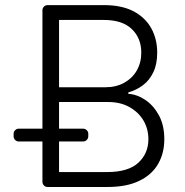

<svg xmlns="http://www.w3.org/2000/svg" viewBox="-20 -747 740 767"><path d="M149.5 -21V-181.8H55Q46.5 -181.8 40.5 -187.9Q34.4 -193.9 34.4 -202.8V-212.4Q34.4 -220.9 40.5 -226.9Q46.5 -233 55 -233H149.5V-706Q149.5 -714.5 155.5 -720.5Q161.6 -726.6 170.5 -726.6H394.9Q465.9 -726.6 513.1 -702.1Q560.7 -676.8 584.2 -634.2Q608 -591.3 608 -536.6Q608 -490.8 592.7 -458.8Q577.1 -426.1 551.1 -406.6Q525.2 -387.1 492.5 -377.8V-372.2Q527.7 -370 560.7 -347.7Q593.8 -325.3 615.1 -285.9Q636.4 -246.1 636.4 -190.7Q636.4 -135.3 611.9 -92.7Q587 -49 536.9 -24.9Q486.9 0 408.4 0H170.5Q161.6 0 155.5 -6Q149.5 -12.1 149.5 -21ZM408.4 -59.7Q492.2 -59.7 532.7 -96.9Q572.8 -134.2 572.8 -190.7Q572.8 -232.2 552.9 -266Q532.7 -299.7 496.4 -319.6Q460.9 -339.5 411.2 -339.5H215.9V-233H311.8Q320.3 -233 326.5 -226.9Q332.7 -220.9 332.7 -212.4V-202.8Q332.7 -193.9 326.5 -187.9Q320.3 -181.8 311.8 -181.8H215.9V-59.7ZM400.9 -398.4Q443.5 -398.4 475.9 -416.2Q508.5 -434.3 526.3 -465.2Q544.4 -496.8 544.4 -536.6Q544.4 -594.5 506.7 -630.7Q469.1 -667.3 394.9 -667.3H215.9V-398.4Z"/></svg>

Font: DeltaSans Light
Style: Regular
Weight: 300
Designer: Rasmus Andersson
Foundry: rsms
Version: Version 3.012